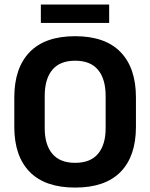

<svg xmlns="http://www.w3.org/2000/svg" viewBox="-20 -812 662 846"><path d="M311 14.5Q178.5 14.5 110.8 -54.8Q43 -124 43 -253V-383Q43 -512.5 110.8 -582.5Q178.5 -652.5 311 -652.5Q443.5 -652.5 511.2 -582.5Q579 -512.5 579 -383V-253Q579 -124 511.5 -54.8Q444 14.5 311 14.5ZM311 -94.5Q378.5 -94.5 412 -134.5Q445.5 -174.5 445.5 -247V-389Q445.5 -464 412 -504.2Q378.5 -544.5 311 -544.5Q244 -544.5 210.5 -504.2Q177 -464 177 -389V-247Q177 -174.5 210.5 -134.5Q244 -94.5 311 -94.5ZM160 -711V-792H461V-711Z"/></svg>

Font: Anek Latin Medium SemiBold
Style: Regular
Weight: 600
Version: Version 1.003